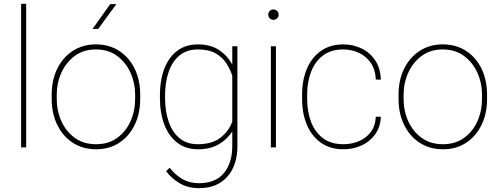

<svg xmlns="http://www.w3.org/2000/svg" viewBox="-20 -770 2608 1003"><path d="M116.7 -750V0H90.3V-750Z M250 -253.9V-274.4Q250 -352.1 279.3 -411.4Q308.6 -470.7 360.6 -504.4Q412.6 -538.1 481 -538.1Q550.3 -538.1 602.3 -504.4Q654.3 -470.7 683.3 -411.4Q712.4 -352.1 712.4 -274.4V-253.9Q712.4 -176.8 683.3 -117.2Q654.3 -57.6 602.5 -23.9Q550.8 9.8 481.9 9.8Q413.1 9.8 360.8 -23.9Q308.6 -57.6 279.3 -117.2Q250 -176.8 250 -253.9ZM276.4 -274.4V-253.9Q276.4 -190.9 300.8 -136.7Q325.2 -82.5 371.1 -49.6Q417 -16.6 481.9 -16.6Q546.4 -16.6 592 -49.6Q637.7 -82.5 661.9 -136.7Q686 -190.9 686 -253.9V-274.4Q686 -336.4 661.6 -390.4Q637.2 -444.3 591.6 -478Q545.9 -511.7 481 -511.7Q416.5 -511.7 370.8 -478Q325.2 -444.3 300.8 -390.4Q276.4 -336.4 276.4 -274.4ZM463.4 -618.7 555.7 -748.5H587.9L492.7 -618.7Z M815.4 -259.3V-269.5Q815.4 -394.5 867.9 -466.3Q920.4 -538.1 1014.6 -538.1Q1079.6 -538.1 1124 -508.8Q1168.5 -479.5 1193.4 -432.1V-528.3H1220.2V-7.3Q1220.2 94.2 1167 153.6Q1113.8 212.9 1020.5 212.9Q962.9 212.9 919.7 188Q876.5 163.1 847.7 124L866.2 106.4Q897 145 933.8 166Q970.7 187 1019.5 187Q1105.5 187 1149.4 134.3Q1193.4 81.5 1193.4 -7.3V-84Q1168.9 -43.5 1123.8 -16.8Q1078.6 9.8 1013.7 9.8Q951.2 9.8 906.7 -23.9Q862.3 -57.6 838.9 -118.2Q815.4 -178.7 815.4 -259.3ZM842.3 -269.5V-259.3Q842.3 -189 861.1 -134.3Q879.9 -79.6 917.7 -48.1Q955.6 -16.6 1013.2 -16.6Q1087.4 -16.6 1131.3 -50.5Q1175.3 -84.5 1193.4 -134.8V-374.5Q1183.6 -405.8 1163.6 -437.5Q1143.6 -469.2 1107.7 -490.5Q1071.8 -511.7 1014.2 -511.7Q956.1 -511.7 918 -480.5Q879.9 -449.2 861.1 -394.5Q842.3 -339.8 842.3 -269.5Z M1381.3 -693.4Q1381.3 -704.6 1389.2 -712.6Q1397 -720.7 1408.2 -720.7Q1419.4 -720.7 1427.5 -712.6Q1435.5 -704.6 1435.5 -693.4Q1435.5 -682.1 1427.5 -674.3Q1419.4 -666.5 1408.2 -666.5Q1397 -666.5 1389.2 -674.3Q1381.3 -682.1 1381.3 -693.4ZM1421.4 -528.3V0H1395V-528.3Z M1773.9 -16.6Q1815.4 -16.6 1852.8 -31.5Q1890.1 -46.4 1915.3 -78.1Q1940.4 -109.9 1943.4 -160.2H1969.7Q1967.3 -106.4 1939.9 -68.4Q1912.6 -30.3 1869.1 -10.3Q1825.7 9.8 1773.9 9.8Q1705.6 9.8 1657.2 -23.9Q1608.9 -57.6 1583.5 -117.2Q1558.1 -176.8 1558.1 -253.9V-274.4Q1558.1 -352.1 1583.5 -411.4Q1608.9 -470.7 1657 -504.4Q1705.1 -538.1 1772.9 -538.1Q1824.2 -538.1 1867.9 -517.3Q1911.6 -496.6 1939.5 -455.6Q1967.3 -414.6 1969.7 -354H1943.4Q1940.9 -406.7 1916.7 -441.7Q1892.6 -476.6 1854.5 -494.1Q1816.4 -511.7 1772.9 -511.7Q1708.5 -511.7 1666.7 -479.7Q1625 -447.8 1604.7 -394Q1584.5 -340.3 1584.5 -274.4V-253.9Q1584.5 -188 1604.7 -134Q1625 -80.1 1667 -48.3Q1709 -16.6 1773.9 -16.6Z M2062 -253.9V-274.4Q2062 -352.1 2091.3 -411.4Q2120.6 -470.7 2172.6 -504.4Q2224.6 -538.1 2293 -538.1Q2362.3 -538.1 2414.3 -504.4Q2466.3 -470.7 2495.4 -411.4Q2524.4 -352.1 2524.4 -274.4V-253.9Q2524.4 -176.8 2495.4 -117.2Q2466.3 -57.6 2414.6 -23.9Q2362.8 9.8 2293.9 9.8Q2225.1 9.8 2172.9 -23.9Q2120.6 -57.6 2091.3 -117.2Q2062 -176.8 2062 -253.9ZM2088.4 -274.4V-253.9Q2088.4 -190.9 2112.8 -136.7Q2137.2 -82.5 2183.1 -49.6Q2229 -16.6 2293.9 -16.6Q2358.4 -16.6 2404.1 -49.6Q2449.7 -82.5 2473.9 -136.7Q2498 -190.9 2498 -253.9V-274.4Q2498 -336.4 2473.6 -390.4Q2449.2 -444.3 2403.6 -478Q2357.9 -511.7 2293 -511.7Q2228.5 -511.7 2182.9 -478Q2137.2 -444.3 2112.8 -390.4Q2088.4 -336.4 2088.4 -274.4Z"/></svg>

Font: Vazirmatn RD UI Thin
Style: Regular
Weight: 100
Designer: Saber Rastikerdar
Foundry: Saber Rastikerdar
Version: Version 33.003